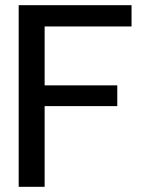

<svg xmlns="http://www.w3.org/2000/svg" viewBox="-20 -720 547 740"><path d="M52 0V-700H487V-618H152V-391H432V-311H152V0Z"/></svg>

Font: DM Sans 9pt 36pt Medium
Style: Regular
Weight: 500
Version: Version 4.004;gftools[0.9.30]